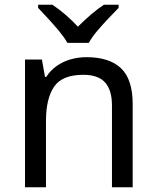

<svg xmlns="http://www.w3.org/2000/svg" viewBox="-20 -852 658 806"><path d="M343 -612Q439 -612 488 -565.5Q537 -519 537 -415V-66H450V-409Q450 -474 421 -506Q392 -538 330 -538Q241 -538 207 -488Q173 -438 173 -344V-66H85V-602H156L169 -529H174Q192 -557 218.5 -575.5Q245 -594 277 -603Q309 -612 343 -612ZM263 -672Q250 -695 228 -721.5Q206 -748 182 -774Q158 -800 140 -819V-832H200Q226 -815 254 -791Q282 -767 307 -740Q334 -767 362 -791Q390 -815 416 -832H478V-819Q459 -800 434.5 -774Q410 -748 387.5 -721.5Q365 -695 353 -672Z"/></svg>

Font: Noto Sans Malayalam UI
Style: Regular
Weight: 400
Designer: Jelle Bosma - Monotype Design Team
Foundry: Monotype Imaging Inc.
Version: Version 2.104